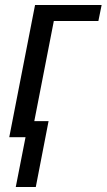

<svg xmlns="http://www.w3.org/2000/svg" viewBox="-20 -548 426 767"><path d="M386 -528 373 -464H195L117 -64H174L123 199H43L82 0H17L120 -528Z"/></svg>

Font: Libra Sans Modern
Style: Italic
Weight: 400
Italic angle: -12°
Foundry: Stefan Peev, Context Ltd
Version: Version 1.000